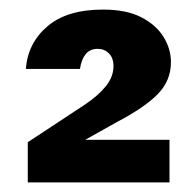

<svg xmlns="http://www.w3.org/2000/svg" viewBox="-20 -733 410 401"><path d="M38 -352V-436L158 -515Q186 -534 201.5 -553.5Q217 -573 217 -595Q217 -612 207.5 -621.5Q198 -631 184 -631Q168 -631 159 -620Q150 -609 147 -589H34Q38 -643 79 -678Q120 -713 195 -713Q244 -713 275 -697Q306 -681 321.5 -656Q337 -631 337 -603Q337 -565 310 -537Q283 -509 224 -478L158 -441H334V-352Z"/></svg>

Font: DM Sans 36pt Black
Style: Regular
Weight: 900
Designer: Colophon Foundry, Jonny Pinhorn
Foundry: Colophon Foundry
Version: Version 4.004;gftools[0.9.30]